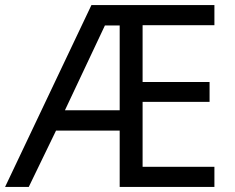

<svg xmlns="http://www.w3.org/2000/svg" viewBox="-21 -734 922 754"><path d="M821 0H449V-221H199L92 0H-1L338 -714H821V-635H539V-412H802V-334H539V-79H821ZM234 -301H449V-634H391Z"/></svg>

Font: Noto Sans Ambassadori
Style: Regular
Weight: 400
Designer: Monotype Design Team
Foundry: Monotype Imaging Inc.
Version: Version 2.013